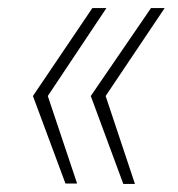

<svg xmlns="http://www.w3.org/2000/svg" viewBox="-20 -537 443 478"><path d="M143 -80 62 -298 210 -517H245L99 -298L172 -80ZM287 -79 206 -298 356 -517H390L243 -298L316 -79Z"/></svg>

Font: Mona Sans ExtraLight
Style: Italic
Weight: 200
Italic angle: -11.6951°
Designer: Deni Anggara
Foundry: GitHub
Version: Version 2.000